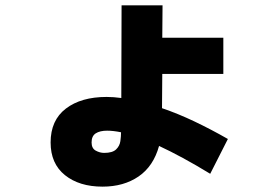

<svg xmlns="http://www.w3.org/2000/svg" viewBox="-20 -640 1040 717"><path d="M363 57Q276 57 222.5 14Q169 -29 169 -108Q169 -191 226 -234.5Q283 -278 378 -278Q404 -278 433 -274L434 -620H587L586 -499H814V-364H586L585 -236Q644 -216 706 -186.5Q768 -157 831 -121L765 9Q711 -24 663 -50Q615 -76 574 -95Q553 -19 497.5 19Q442 57 363 57ZM322 -108Q322 -86 337.5 -77.5Q353 -69 369 -69Q400 -69 413.5 -82Q427 -95 429.5 -113Q432 -131 432 -146Q403 -152 380 -152Q353 -152 337.5 -142Q322 -132 322 -108Z"/></svg>

Font: Murecho Black
Style: Regular
Weight: 900
Designer: Neil Summerour
Foundry: Positype
Version: Version 1.010; ttfautohint (v1.8.3)